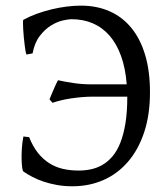

<svg xmlns="http://www.w3.org/2000/svg" viewBox="-20 -650 599 685"><path d="M515.1 -321.3Q515.1 -240.7 494.4 -178.2Q473.6 -115.7 436.5 -72.8Q399.4 -29.8 348.9 -7.6Q298.3 14.6 238.3 14.6Q209 14.6 183.3 10Q157.7 5.4 135.7 -2Q113.8 -9.3 95.7 -18.8Q77.6 -28.3 63.5 -38.1Q61 -39.6 59.3 -51Q57.6 -62.5 57.1 -79.8Q56.6 -97.2 57.9 -118.9Q59.1 -140.6 63.5 -163.1L84 -160.6Q97.2 -127.4 115.2 -104.7Q133.3 -82 155.5 -67.9Q177.7 -53.7 204.1 -47.6Q230.5 -41.5 260.3 -41.5Q283.2 -41.5 304.9 -46.1Q326.7 -50.8 345.9 -62Q365.2 -73.2 381.6 -92.5Q397.9 -111.8 409.4 -140.9Q420.9 -169.9 427.5 -210Q434.1 -250 434.1 -303.2V-305.2H313Q293 -305.2 272.5 -303.5Q252 -301.8 232.7 -298.8Q213.4 -295.9 196.5 -291.7Q179.7 -287.6 167.5 -283.2L156.7 -295.4Q157.7 -298.8 161.9 -308.6Q166 -318.4 170.7 -329.3Q175.3 -340.3 179.9 -350.1Q184.6 -359.9 187 -363.8Q213.4 -357.9 243.7 -353.5Q273.9 -349.1 304.2 -349.1H432.1Q427.7 -406.2 412.1 -449.7Q396.5 -493.2 371.1 -522.5Q345.7 -551.8 311.3 -566.7Q276.9 -581.5 234.9 -581.5Q224.1 -581.5 203.9 -576.9Q183.6 -572.3 162.1 -559.1Q140.6 -545.9 122.1 -522Q103.5 -498 96.2 -459.5L75.2 -455.6Q73.2 -456.1 71.5 -465.3Q69.8 -474.6 68.1 -488.3Q66.4 -502 64.9 -517.6Q63.5 -533.2 62.7 -546.6Q62 -560.1 62 -569.3Q62 -578.6 63 -579.1Q85 -591.3 110.6 -600.6Q136.2 -609.9 163.3 -616.5Q190.4 -623 217.3 -626.5Q244.1 -629.9 269 -629.9Q325.7 -629.9 371.3 -609.6Q417 -589.4 449 -550Q481 -510.7 498 -453.4Q515.1 -396 515.1 -321.3Z"/></svg>

Font: Noto Serif Devanagari
Style: Regular
Weight: 400
Designer: Monotype Design Team
Foundry: Monotype Imaging Inc.
Version: Version 1.01